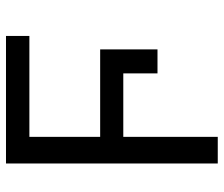

<svg xmlns="http://www.w3.org/2000/svg" viewBox="-73 -674 747 641"><g transform="rotate(-90 300.5 -353.5)"><path d="M456.1 -201.2H376V-381.8H456.1ZM164.1 0H75.2V-707H164.1ZM456.1 -315.4H152.3V-392.6H456.1ZM501 -628.9H152.3V-707H501Z"/></g></svg>

Font: Pretendard JP Variable
Style: Regular
Weight: 400
Designer: Base glyphs from Inter by Rasmus Andersson; Hangul glyphs from Noto Sans CJK(Source Han Sans) by Jang Soo-young and Kang
Foundry: Kil Hyung-jin
Version: Version 1.307;Glyphs 3.2 (3192)